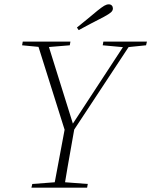

<svg xmlns="http://www.w3.org/2000/svg" viewBox="-20 -866 698 886"><path d="M82 -657 85 -674H305L302 -657L193 -648H176ZM125 0 129 -17 247 -26H267L385 -17L382 0ZM288 -236 150 -674H198L319 -287H311L314 -292L564 -674H590L302 -237ZM228 0 282 -288H326Q317 -236 308.5 -189Q300 -142 292 -95.5Q284 -49 276 0ZM454 -657 457 -674H658L654 -657L566 -648H552ZM335 -739Q359 -758 383 -778Q407 -798 430 -817Q450 -833 461 -839.5Q472 -846 482 -846Q491 -846 496 -840.5Q501 -835 501 -827Q501 -817 492 -809Q483 -801 459 -788Q430 -773 401 -758Q372 -743 343 -727Z"/></svg>

Font: Source Serif 4 48pt Light
Style: Italic
Weight: 300
Italic angle: -12°
Designer: Frank Grießhammer
Foundry: Adobe Systems Incorporated
Version: Version 4.004;hotconv 1.0.116;makeotfexe 2.5.65601